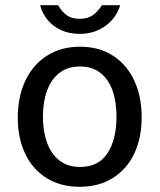

<svg xmlns="http://www.w3.org/2000/svg" viewBox="-20 -706 612 736"><path d="M48.1 -255Q48.1 -335.2 77.2 -396.8Q106.4 -458.4 160.3 -492.7Q214.3 -527 286.8 -527Q359.7 -527 413.2 -492.5Q466.6 -457.9 494.9 -396.7Q523.1 -335.4 523.1 -256.2Q523.1 -177.7 494.8 -117.5Q466.4 -57.4 412.6 -23.7Q358.8 10 285.8 10Q212.2 10 158.5 -23.4Q104.8 -56.9 76.5 -116.8Q48.1 -176.8 48.1 -255ZM426.6 -258.9Q426.6 -315 411.7 -358.1Q396.7 -401.1 365.4 -426.1Q334.2 -451.1 286.8 -451.1Q238.8 -451.1 207.1 -426Q175.4 -400.8 160 -357.8Q144.6 -314.7 144.6 -258.9Q144.6 -203.4 160 -160Q175.4 -116.6 207.2 -91.3Q239.1 -66 287.4 -66Q357.9 -66 392.3 -119.1Q426.6 -172.2 426.6 -258.9ZM285.8 -576.1Q246.4 -576.1 214.9 -590.2Q183.4 -604.3 162.8 -629.2Q142.2 -654 133.8 -686.1H202.6Q204.7 -682.2 206 -680.9Q218.6 -660.2 236.9 -647Q255.2 -633.8 285.8 -633.8Q316.7 -633.8 336.7 -648.4Q356.6 -663 370.6 -686.1H440.9Q432.2 -656.1 410.9 -631.1Q389.5 -606.1 357.5 -591.1Q325.5 -576.1 285.8 -576.1Z"/></svg>

Font: Public Sans VF
Style: Regular
Weight: 400
Designer: Pablo Impallari, Rodrigo Fuenzalida (Modified by Dan O. Williams and USWDS)
Version: Version 1.003